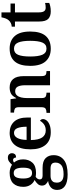

<svg xmlns="http://www.w3.org/2000/svg" viewBox="814 -1513 938 2606"><g transform="rotate(-90 1283.0 -210.0)"><path d="M218 239Q112 239 60 202Q8 165 8 97Q8 42 42 11.5Q76 -19 130 -26Q107 -36 87 -56Q67 -76 67 -110Q67 -142 88 -165.5Q109 -189 143 -210Q102 -226 76 -266.5Q50 -307 50 -363Q50 -450 96.5 -499Q143 -548 240 -548Q274 -548 302.5 -538.5Q331 -529 350 -516Q369 -537 392 -554.5Q415 -572 446 -572Q477 -572 492 -555.5Q507 -539 507 -517Q507 -495 494 -478Q481 -461 448 -461Q448 -479 438.5 -490.5Q429 -502 415 -502Q405 -502 396 -498.5Q387 -495 380 -489Q398 -468 410.5 -437.5Q423 -407 423 -365Q423 -289 378.5 -239.5Q334 -190 240 -190Q229 -190 212.5 -191.5Q196 -193 187 -195Q173 -187 162 -172.5Q151 -158 151 -138Q151 -101 202 -101H309Q399 -101 439.5 -60Q480 -19 480 48Q480 137 415.5 188Q351 239 218 239ZM237 -244Q279 -244 294.5 -275Q310 -306 310 -365Q310 -426 294 -459.5Q278 -493 237 -493Q196 -493 179.5 -459Q163 -425 163 -364Q163 -306 180 -275Q197 -244 237 -244ZM220 184Q307 184 343 154.5Q379 125 379 75Q379 37 358.5 22Q338 7 298 7H196Q175 7 154.5 14Q134 21 120.5 39.5Q107 58 107 93Q107 136 134 160Q161 184 220 184Z M791 10Q678 10 618.5 -62Q559 -134 559 -264Q559 -405 617 -476.5Q675 -548 782 -548Q879 -548 935 -487Q991 -426 991 -307V-260H685Q687 -154 720.5 -106Q754 -58 816 -58Q864 -58 896.5 -81Q929 -104 946 -136Q956 -131 963 -120.5Q970 -110 970 -95Q970 -71 951 -46.5Q932 -22 892.5 -6Q853 10 791 10ZM866 -318Q866 -396 847 -442.5Q828 -489 783 -489Q739 -489 714 -445Q689 -401 687 -318Z M1054 0V-48H1059Q1090 -48 1110.5 -60Q1131 -72 1131 -118V-422Q1131 -465 1112 -476.5Q1093 -488 1062 -488H1058V-536H1240L1251 -460H1256Q1282 -513 1317 -530.5Q1352 -548 1399 -548Q1472 -548 1512.5 -501.5Q1553 -455 1553 -353V-119Q1553 -72 1569.5 -60Q1586 -48 1617 -48H1621V0H1429V-337Q1429 -401 1411 -437Q1393 -473 1348 -473Q1313 -473 1292.5 -450.5Q1272 -428 1263.5 -392Q1255 -356 1255 -314V-114Q1255 -71 1274 -59.5Q1293 -48 1324 -48H1328V0Z M1924 10Q1816 10 1754 -59Q1692 -128 1692 -269Q1692 -410 1751.5 -479Q1811 -548 1927 -548Q2035 -548 2096.5 -479Q2158 -410 2158 -269Q2158 -128 2098.5 -59Q2039 10 1924 10ZM1926 -48Q1985 -48 2008.5 -104Q2032 -160 2032 -269Q2032 -379 2008 -434Q1984 -489 1925 -489Q1866 -489 1842.5 -434Q1819 -379 1819 -269Q1819 -160 1843 -104Q1867 -48 1926 -48Z M2431 10Q2365 10 2329.5 -24.5Q2294 -59 2294 -147V-476H2224V-520Q2251 -521 2273 -532Q2295 -543 2309 -559Q2324 -575 2334 -599Q2344 -623 2351 -659H2418V-536H2538V-476H2418V-152Q2418 -103 2433.5 -81Q2449 -59 2481 -59Q2499 -59 2515 -61Q2531 -63 2546 -67V-11Q2532 -4 2501.5 3Q2471 10 2431 10Z"/></g></svg>

Font: Noto Serif Tamil SemiCondensed SemiBold
Style: Italic
Weight: 600
Width: 4
Italic angle: -12°
Designer: Indian Type Foundry, Tom Grace, and the Monotype Design Team
Foundry: Monotype Imaging Inc.
Version: Version 2.003; ttfautohint (v1.8.4.7-5d5b)